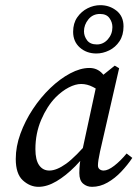

<svg xmlns="http://www.w3.org/2000/svg" viewBox="-20 -712 532 743"><path d="M129 11Q96 11 68.5 -14Q41 -39 41 -97Q41 -145 59 -194.5Q77 -244 107 -289.5Q137 -335 174.5 -371Q212 -407 251.5 -428Q291 -449 326 -449Q356 -449 376 -427.5Q396 -406 414 -375L379 -349Q362 -364 339.5 -375.5Q317 -387 294 -387Q272 -387 246 -373.5Q220 -360 195 -335Q162 -301 139.5 -248.5Q117 -196 117 -135Q117 -93 131.5 -72.5Q146 -52 171 -52Q199 -52 236 -78.5Q273 -105 331 -174L339 -153Q308 -106 271.5 -69Q235 -32 198.5 -10.5Q162 11 129 11ZM336 11Q316 11 301.5 -1.5Q287 -14 287 -42Q287 -62 289 -79Q291 -96 296 -118L358 -405L424 -458L441 -448L367 -125Q359 -88 359 -72Q359 -62 365.5 -57Q372 -52 381 -52Q398 -52 422 -70.5Q446 -89 470 -118L492 -101Q474 -74 449.5 -48Q425 -22 396 -5.5Q367 11 336 11ZM353 -505Q315 -505 289 -528Q263 -551 263 -589Q263 -622 279 -645Q295 -668 319 -680Q343 -692 368 -692Q404 -692 431 -670.5Q458 -649 458 -610Q458 -576 442.5 -552.5Q427 -529 402.5 -517Q378 -505 353 -505ZM355 -540Q380 -540 397.5 -560Q415 -580 415 -607Q415 -626 403.5 -642Q392 -658 367 -658Q339 -658 322 -637Q305 -616 305 -591Q305 -572 317 -556Q329 -540 355 -540Z"/></svg>

Font: Lisu Bosa Light
Style: Italic
Weight: 300
Italic angle: -19°
Designer: David Morse, Annie Olsen, Victor Gaultney, Frank Grießhammer (Latin)
Foundry: SIL International
Version: Version 2.000